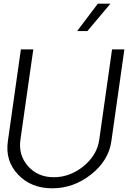

<svg xmlns="http://www.w3.org/2000/svg" viewBox="-20 -1020 720 1050"><path d="M515.1 -1000H584L458 -850.1H401.9ZM22.9 -247.1 94.2 -750H162.1L91.8 -256.8Q79.6 -171.9 133.3 -111.3Q187 -50.8 273.9 -50.8Q362.8 -50.8 437 -111.3Q511.2 -171.9 522.9 -256.8L592.8 -750H660.2L588.9 -247.1Q573.7 -141.1 477.8 -65.7Q381.8 9.8 265.9 9.8Q149.9 9.8 78.9 -65.2Q7.8 -140.1 22.9 -247.1Z"/></svg>

Font: Oakes Grotesk
Style: Light Italic
Weight: 300
Designer: Samuel Oakes
Foundry: Samuel Oakes
Version: Version 1.0 | wf-rip DC20170320